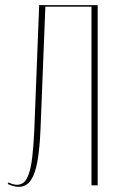

<svg xmlns="http://www.w3.org/2000/svg" viewBox="-20 -719 459 745"><path d="M13 -11Q31 -2 46 -2Q61 -2 72 -11Q83 -20 91.5 -43.5Q100 -67 105 -108Q110 -149 113 -213L132 -699H359V0H335V-693H156L137 -213Q134 -149 127.5 -106.5Q121 -64 110 -39Q99 -14 85 -4Q71 6 53 6Q34 6 10 -5Z"/></svg>

Font: Moniqa Thin Display
Style: Regular
Weight: 100
Designer: Rajesh Rajput
Foundry: Rajesh Rajput
Version: Version 1.000